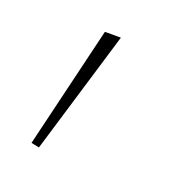

<svg xmlns="http://www.w3.org/2000/svg" viewBox="-57 -131 294 316"><g transform="rotate(20 90.0 27.0)"><path d="M27 132 78 -81H106L41 135Z"/></g></svg>

Font: Murecho Thin
Style: Regular
Weight: 100
Designer: Neil Summerour
Foundry: Positype
Version: Version 1.010